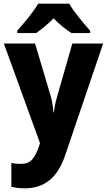

<svg xmlns="http://www.w3.org/2000/svg" viewBox="-20 -786 583 1046"><path d="M1 -549H171L257 -260Q268 -220 271 -174H274Q278 -216 291 -259L374 -549H542L337 54Q305 151 250 195.5Q195 240 115 240Q92 240 74 237.5Q56 235 42 232V101Q52 104 65.5 105.5Q79 107 94 107Q134 107 155.5 82.5Q177 58 192 12L198 -6ZM357 -766Q377 -732 410 -691Q443 -650 471 -619V-606H369Q346 -621 321 -641Q296 -661 272 -686Q247 -661 223 -641Q199 -621 177 -606H74V-619Q91 -638 113 -664Q135 -690 155.5 -717.5Q176 -745 188 -766Z"/></svg>

Font: Noto Sans Gurmukhi SemiCondensed ExtraBold
Style: Regular
Weight: 800
Width: 4
Designer: Jelle Bosma - Monotype Design Team
Foundry: Monotype Imaging Inc.
Version: Version 2.004; ttfautohint (v1.8.4.7-5d5b)